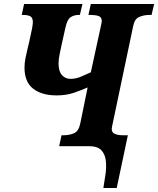

<svg xmlns="http://www.w3.org/2000/svg" viewBox="-20 -734 794 964"><path d="M499 210Q505 176 510 139Q515 102 511 70.5Q507 39 488 19.5Q469 0 427 0H277L289 -55H301Q328 -55 351.5 -65Q375 -75 383 -114L420 -295Q391 -282 352 -268.5Q313 -255 265 -255Q189 -255 146 -289Q103 -323 103 -395Q103 -417 108 -442.5Q113 -468 118.5 -490Q124 -512 126 -521L141 -591Q142 -598 143.5 -607Q145 -616 145 -622Q145 -646 131.5 -652.5Q118 -659 98 -659H89L101 -714H394L381 -659H374Q352 -659 334.5 -647.5Q317 -636 308 -593L288 -503Q286 -491 280 -464.5Q274 -438 274 -415Q274 -376 291 -357Q308 -338 333 -338Q360 -338 386.5 -349Q413 -360 436 -371L485 -596Q487 -607 489 -615Q491 -623 491 -627Q491 -648 475 -653.5Q459 -659 436 -659H424L436 -714H754L741 -659H730Q703 -659 679 -649Q655 -639 648 -600L548 -124Q541 -93 541 -87Q541 -68 557 -61.5Q573 -55 595 -55H622L566 210Z"/></svg>

Font: Noto Serif Condensed ExtraBold
Style: Italic
Weight: 800
Width: 3
Italic angle: -12°
Designer: Monotype Design Team
Foundry: Monotype Imaging Inc.
Version: Version 2.014; ttfautohint (v1.8.4.7-5d5b)